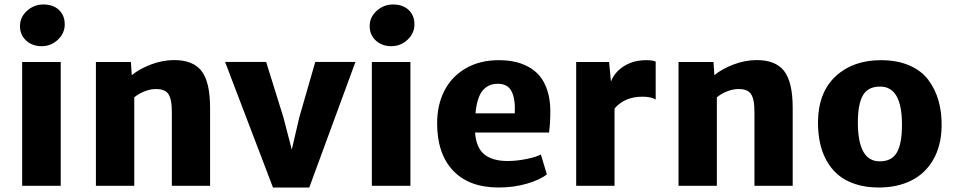

<svg xmlns="http://www.w3.org/2000/svg" viewBox="-20 -835 4293 863"><path d="M79.6 0V-556.2H252.9V0ZM167 -627.4Q125 -627.4 97.4 -652.8Q69.8 -678.2 69.8 -717.8Q69.8 -757.8 101.3 -786.4Q132.8 -814.9 175.3 -814.9Q218.8 -814.9 244.9 -790.3Q271 -765.6 271 -725.6Q271 -685.5 240.2 -656.5Q209.5 -627.4 167 -627.4Z M411.1 0V-556.2H568.4L572.3 -497.1Q607.4 -525.9 658.7 -545.2Q710 -564.5 759.8 -564.9Q846.2 -565.9 885.3 -516.6Q924.3 -467.3 924.3 -350.1V0H752.4V-332.5Q752.4 -391.1 735.8 -413.8Q719.2 -436.5 675.8 -434.6Q653.8 -434.1 628.2 -423.8Q602.5 -413.6 583.5 -397.5V0Z M1207 7.8 991.7 -556.6H1176.3L1253.9 -307.1L1291.5 -162.6L1325.2 -307.1L1397 -556.6H1577.6L1370.1 7.8Z M1651.4 0V-556.2H1824.7V0ZM1738.8 -627.4Q1696.8 -627.4 1669.2 -652.8Q1641.6 -678.2 1641.6 -717.8Q1641.6 -757.8 1673.1 -786.4Q1704.6 -814.9 1747.1 -814.9Q1790.5 -814.9 1816.7 -790.3Q1842.8 -765.6 1842.8 -725.6Q1842.8 -685.5 1812 -656.5Q1781.2 -627.4 1738.8 -627.4Z M2221.2 7.8Q2088.4 7.8 2016.6 -68.1Q1944.8 -144 1944.8 -280.8Q1944.8 -362.3 1976.8 -426Q2008.8 -489.7 2072.3 -527.1Q2135.7 -564.5 2221.7 -564.5Q2259.3 -564.5 2291.5 -557.9Q2323.7 -551.3 2354 -535.2Q2384.3 -519 2405.5 -493.9Q2426.8 -468.8 2439.9 -429.2Q2453.1 -389.6 2453.6 -338.9Q2453.6 -280.3 2447.8 -239.3H2115.2Q2120.6 -169.9 2157.5 -140.6Q2194.3 -111.3 2261.2 -111.3Q2302.7 -111.3 2346.7 -120.4Q2390.6 -129.4 2411.1 -140.6L2438 -51.3Q2407.7 -26.9 2348.6 -9.5Q2289.6 7.8 2221.2 7.8ZM2217.8 -458.5Q2174.8 -458.5 2149.4 -428Q2124 -397.5 2117.2 -325.7H2293.9Q2296.9 -390.1 2279.5 -424.3Q2262.2 -458.5 2217.8 -458.5Z M2569.8 0V-556.2H2717.8L2726.1 -468.3Q2742.2 -511.2 2784.9 -537.8Q2827.6 -564.5 2882.8 -564.5Q2916 -564.5 2927.2 -558.1V-387.7Q2906.2 -400.4 2867.7 -400.4Q2787.6 -400.4 2742.2 -347.2V0Z M3029.8 0V-556.2H3187L3190.9 -497.1Q3226.1 -525.9 3277.3 -545.2Q3328.6 -564.5 3378.4 -564.9Q3464.8 -565.9 3503.9 -516.6Q3543 -467.3 3543 -350.1V0H3371.1V-332.5Q3371.1 -391.1 3354.5 -413.8Q3337.9 -436.5 3294.4 -434.6Q3272.5 -434.1 3246.8 -423.8Q3221.2 -413.6 3202.1 -397.5V0Z M3929.7 7.8Q3870.6 7.8 3823.7 -7.8Q3776.9 -23.4 3745.6 -50.5Q3714.4 -77.6 3693.8 -115.7Q3673.3 -153.8 3664.8 -197Q3656.2 -240.2 3656.7 -289.6Q3658.7 -420.4 3736.3 -492.4Q3814 -564.5 3939.9 -564.5Q4013.2 -564.5 4067.6 -540.8Q4122.1 -517.1 4153.1 -475.3Q4184.1 -433.6 4198.7 -381.6Q4213.4 -329.6 4212.4 -267.1Q4210.9 -179.7 4174.6 -116.9Q4138.2 -54.2 4075.4 -23.2Q4012.7 7.8 3929.7 7.8ZM3933.6 -109.9Q3987.8 -109.4 4011 -149.2Q4034.2 -189 4034.2 -274.9Q4034.2 -445.8 3936.5 -445.8Q3881.8 -446.3 3858.9 -407Q3835.9 -367.7 3835.9 -284.7Q3835.9 -109.9 3933.6 -109.9Z"/></svg>

Font: HaufeMerriweatherSans
Style: Bold
Weight: 700
Designer: Eben Sorkin
Foundry: Eben Sorkin
Version: Version 1.56